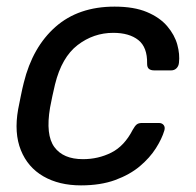

<svg xmlns="http://www.w3.org/2000/svg" viewBox="-20 -550 591 580"><path d="M224.6 10Q158.4 10 111.1 -17.3Q63.8 -44.6 43 -96.4Q22.1 -148.3 34.8 -219.8Q37.8 -235 42.8 -259.8Q47.8 -284.6 51.8 -300Q78.3 -407.7 147.7 -468.9Q217.1 -530 326.1 -530Q384.8 -530 423.8 -513.6Q462.8 -497.2 485.2 -470.8Q507.6 -444.4 515.6 -415.2Q523.6 -386.1 520.6 -360.4Q519.6 -350.2 513.2 -343.8Q506.7 -337.4 497.4 -337.4H445.4Q435.2 -337.4 429.7 -342.1Q424.2 -346.8 424.4 -358.3Q425.3 -407.2 397.9 -429Q370.4 -450.8 322.1 -450.8Q262.6 -450.8 214.5 -413.9Q166.4 -377 146.2 -295Q142.1 -278.7 138.1 -259.2Q134.1 -239.6 131.2 -224.8Q117.3 -142.4 144.2 -105.8Q171 -69.2 230.6 -69.2Q277 -69.2 316.3 -89Q355.6 -108.7 380.8 -157.7Q387.6 -169.9 393.2 -174.2Q398.8 -178.5 408.9 -178.5H460.1Q469.5 -178.5 474.5 -172.1Q479.4 -165.7 476.4 -155.6Q469 -130.6 450.8 -102Q432.6 -73.3 402.4 -47.8Q372.2 -22.4 328.1 -6.2Q283.9 10 224.6 10Z"/></svg>

Font: Rubik Light
Style: Italic
Weight: 300
Italic angle: -12°
Designer: Hubert and Fischer
Foundry: Hubert and Fischer
Version: Version 2.300;gftools[0.9.30]